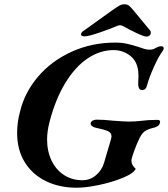

<svg xmlns="http://www.w3.org/2000/svg" viewBox="-20 -863 785 897"><path d="M60 -242Q60 -293 74 -343Q95 -431 157.5 -504.5Q220 -578 314 -621Q408 -664 519 -664Q549 -664 573.5 -658.5Q598 -653 626 -644Q630 -643 642.5 -638.5Q655 -634 663 -632.5Q671 -631 679 -631Q693 -631 704 -637Q721 -647 732 -647Q745 -647 745 -637Q745 -632 740 -625Q722 -601 700 -552.5Q678 -504 667 -465Q662 -442 644 -442Q623 -442 626 -483Q627 -491 627 -507Q627 -555 607 -583Q593 -603 567 -616Q541 -629 511 -629Q448 -629 390 -590.5Q332 -552 285.5 -476Q239 -400 211 -292Q200 -248 200 -212Q200 -156 221 -112.5Q242 -69 279.5 -45Q317 -21 365 -21Q401 -21 428.5 -44.5Q456 -68 466 -102L499 -214Q501 -222 501 -226Q501 -243 483 -251Q463 -259 424 -267Q414 -270 408 -275.5Q402 -281 404 -289Q406 -296 414 -300Q422 -304 431 -304Q465 -304 510 -299Q564 -295 583 -295Q599 -295 612 -296Q625 -297 635 -298Q672 -303 714 -303Q732 -303 727 -288Q725 -280 718.5 -275Q712 -270 701 -267Q671 -260 657.5 -250.5Q644 -241 633 -220Q620 -194 607 -158.5Q594 -123 594 -113Q594 -102 598.5 -93.5Q603 -85 614 -74Q604 -53 554.5 -32.5Q505 -12 443.5 1Q382 14 339 14Q257 14 194 -17Q131 -48 95.5 -105.5Q60 -163 60 -242ZM359 -705Q361 -714 372 -720L503 -814Q529 -832 539 -837.5Q549 -843 561 -843Q574 -843 581.5 -837.5Q589 -832 604 -814L681 -721Q686 -715 684 -705Q683 -700 677.5 -696Q672 -692 664 -692Q653 -692 617 -709Q581 -726 553 -742Q547 -745 541 -745Q535 -745 527 -742Q496 -728 444 -710.5Q392 -693 375 -693Q366 -693 361.5 -696.5Q357 -700 359 -705Z"/></svg>

Font: EB Garamond
Style: Bold Italic
Weight: 700
Italic angle: -17.2°
Designer: Georg Duffner and Octavio Pardo
Foundry: Georg Duffner
Version: Version 1.000